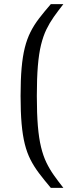

<svg xmlns="http://www.w3.org/2000/svg" viewBox="-20 -763 348 933"><path d="M227 150Q194 111 169.5 78.5Q145 46 128 12.5Q111 -21 100.5 -63Q90 -105 85 -161.5Q80 -218 80 -297Q80 -376 85 -432.5Q90 -489 100.5 -531Q111 -573 128 -607Q145 -641 169.5 -673Q194 -705 227 -743H288Q262 -710 241.5 -681Q221 -652 205.5 -620Q190 -588 179.5 -545.5Q169 -503 164 -442.5Q159 -382 159 -297Q159 -211 164 -151Q169 -91 179.5 -48Q190 -5 205.5 27Q221 59 241.5 88Q262 117 288 150Z"/></svg>

Font: Saira
Style: Regular
Weight: 400
Designer: Hector Gatti with collaboration of the Omnibus-Type team
Foundry: Omnibus-Type
Version: Version 1.100; ttfautohint (v1.8.3)